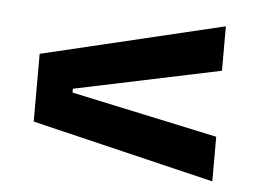

<svg xmlns="http://www.w3.org/2000/svg" viewBox="-38 -552 670 497"><g transform="rotate(5 297.0 -303.5)"><path d="M149.5 -309.5V-299.5L530 -218V-102L56 -216V-392L530 -505V-389.5Z"/></g></svg>

Font: AnekLatin_SemiExpandedSemiBold
Style: Regular
Weight: 600
Width: 6
Designer: Yesha Goshar
Foundry: Ek Type
Version: Version 1.003